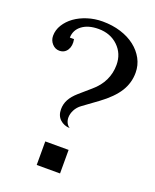

<svg xmlns="http://www.w3.org/2000/svg" viewBox="-134 -788 698 866"><g transform="rotate(20 215.0 -355.0)"><path d="M232 -207Q204 -208 185 -225.5Q166 -243 166 -274Q166 -299 177.5 -320.5Q189 -342 214 -364L267 -410Q300 -438 316.5 -472.5Q333 -507 333 -547Q333 -601 296 -636.5Q259 -672 202 -672Q153 -672 123.5 -650Q94 -628 93 -591H113Q119 -560 106 -539.5Q93 -519 68 -519Q48 -519 33.5 -535Q19 -551 19 -573Q19 -601 34.5 -626Q50 -651 75.5 -669.5Q101 -688 135.5 -699Q170 -710 208 -710Q255 -710 295 -697.5Q335 -685 364 -662.5Q393 -640 409.5 -609.5Q426 -579 426 -543Q426 -494 400 -452.5Q374 -411 317 -369L247 -318Q229 -305 219.5 -286.5Q210 -268 210 -250Q210 -237 215.5 -225.5Q221 -214 232 -207ZM149 -113H261V0H149Z"/></g></svg>

Font: Redaction
Style: Regular
Weight: 400
Designer: Jeremy Mickel / Forest Young
Foundry: MCKL
Version: Version 2.001; Redaction